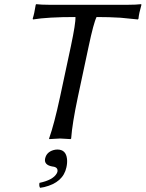

<svg xmlns="http://www.w3.org/2000/svg" viewBox="-20 -668 702 926"><path d="M256.8 53.2Q298.3 53.2 303.2 98.6Q305.2 117.2 300.3 139.2Q284.7 212.4 192.9 234.4Q183.1 236.8 173.3 237.8Q167.5 229 170.4 213.9Q235.4 200.2 253.4 168.9Q255.9 164.6 256.8 161.1Q261.2 139.6 237.3 135.7Q233.9 135.3 231.4 134.8Q192.4 127.4 197.3 98.1Q197.8 96.7 197.8 96.2Q204.1 66.4 236.8 56.2Q246.6 53.2 256.8 53.2ZM321.8 -444.8Q345.7 -557.6 343.8 -585.9Q210 -585.9 139.2 -574.2L137.7 -578.1Q145.5 -601.6 152.3 -645L154.8 -647.9Q178.7 -645 213.9 -645H600.1Q636.2 -645 660.6 -647.9L662.1 -645Q649.9 -602.1 647.9 -578.1L645 -574.2Q645 -574.2 561.5 -582.5Q507.3 -585.9 445.8 -585.9Q431.6 -558.1 407.7 -444.8L355.5 -200.2Q328.1 -70.8 323.2 0L320.3 2.9Q318.4 2.9 270 0L217.3 2.9L216.8 0Q241.2 -68.8 269.5 -200.2Z"/></svg>

Font: Linux Biolinum Capitals O
Style: Italic Samll Caps
Weight: 400
Italic angle: -12°
Designer: Philipp H. Poll
Foundry: Philipp H. Poll
Version: Version 0.6.2